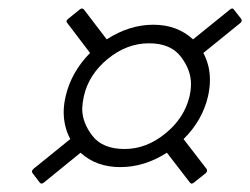

<svg xmlns="http://www.w3.org/2000/svg" viewBox="-20 -460 593 455"><path d="M333 -357.4Q280.8 -357.4 235.6 -320.6Q190.4 -283.7 178.7 -231.9Q175.3 -216.3 174.8 -202.6Q174.8 -169.4 199 -138.2Q223.1 -106.9 275.4 -106.9Q326.7 -106.9 371.8 -143.6Q417 -180.2 429.2 -231.9Q432.6 -247.1 432.6 -261.2Q432.6 -294.4 408.4 -325.9Q384.3 -357.4 333 -357.4ZM343.3 -401.4Q399.9 -401.4 437.5 -366.7L524.4 -437Q527.8 -439.9 530.3 -439.9Q532.7 -439.9 534.2 -437.5L551.8 -415Q552.7 -413.1 552.7 -411.6Q552.7 -408.2 549.3 -405.3L461.9 -334.5Q477.5 -305.2 477.5 -271Q477.5 -252.4 473.1 -232.4Q460 -174.8 415 -130.4L469.2 -60.1Q471.2 -57.1 470.7 -54.7Q470.2 -52.2 467.8 -49.8L439.5 -27.3Q436.5 -24.9 434.1 -24.9Q431.6 -24.9 429.7 -27.8L375.5 -98.1Q322.3 -64 265.1 -64Q208 -64 170.9 -98.1L84.5 -27.8Q81.1 -24.9 78.6 -24.9Q76.2 -24.9 74.2 -27.3L57.1 -49.8Q55.7 -51.8 55.7 -53.7Q55.7 -56.6 59.6 -60.1L146.5 -130.4Q131.3 -159.2 130.9 -193.4Q130.9 -212.4 135.7 -232.4Q148.9 -289.1 193.4 -334.5L139.6 -405.3Q137.2 -407.7 137.7 -410.2Q138.2 -412.6 141.1 -415L168.9 -437.5Q171.9 -439.9 174.3 -439.9Q176.8 -439.9 179.2 -437L232.9 -366.7Q286.6 -401.4 343.3 -401.4Z"/></svg>

Font: Caudex
Style: Italic
Weight: 400
Italic angle: -13°
Version: Version 1.04